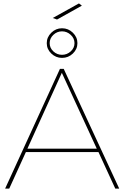

<svg xmlns="http://www.w3.org/2000/svg" viewBox="-20 -1101 726 1121"><path d="M653 0 555 -213H131L34 0H10L330 -699H352L676 0ZM140 -233H545L341 -676ZM432 -849Q432 -814 405.5 -788.5Q379 -763 342 -763Q306 -763 279.5 -788.5Q253 -814 253 -849Q253 -884 279.5 -910Q306 -936 342 -936Q379 -936 405.5 -910Q432 -884 432 -849ZM270 -849Q270 -821 291.5 -801Q313 -781 342 -781Q371 -781 393 -801Q415 -821 415 -849Q415 -877 393 -897.5Q371 -918 342 -918Q313 -918 291.5 -897.5Q270 -877 270 -849ZM441 -1081 458 -1068 313 -987 288 -996Z"/></svg>

Font: Gontserrat Thin
Style: Regular
Weight: 250
Designer: Julieta Ulanovsky
Foundry: Julieta Ulanovsky
Version: Version 6.001